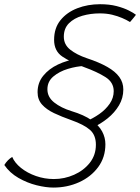

<svg xmlns="http://www.w3.org/2000/svg" viewBox="-98 -696 650 889"><path d="M291.5 -390.5Q256 -389 216.2 -377Q176.5 -365 149 -341.8Q121.5 -318.5 121.5 -282.5Q121.5 -246.5 153 -221.5Q184.5 -196.5 233 -181.5Q291 -164 325.5 -139.8Q360 -115.5 375 -87.2Q390 -59 390 -28Q390 32.5 356.5 77.8Q323 123 268.2 147.8Q213.5 172.5 149 172.5Q115 172.5 71.5 161.8Q28 151 -12.5 127.8Q-53 104.5 -78 68Q-74.5 62 -70.2 56.5Q-66 51 -61.2 46.2Q-56.5 41.5 -51.5 37.5Q-46.5 33.5 -41.5 30.5Q-30 58 -0.8 81.5Q28.5 105 68.5 119Q108.5 133 151.5 133Q200.5 133 245 113.2Q289.5 93.5 317.8 57.8Q346 22 346 -26Q346 -70.5 318.5 -94.8Q291 -119 231.5 -140Q187.5 -155.5 152.2 -172.2Q117 -189 96.5 -212Q76 -235 76 -269Q76 -313 102.2 -345.2Q128.5 -377.5 170.2 -397.2Q212 -417 258.5 -423.5ZM301 -134.5Q332.5 -147.5 361.8 -168Q391 -188.5 409.8 -215.5Q428.5 -242.5 428.5 -274Q428.5 -315 390 -339.2Q351.5 -363.5 292 -385Q228.5 -408.5 190.5 -434.2Q152.5 -460 152.5 -511.5Q152.5 -566 182 -602.5Q211.5 -639 260 -657.8Q308.5 -676.5 365.5 -676.5Q408.5 -676.5 442 -667.8Q475.5 -659 498.2 -647.5Q521 -636 531.5 -627.5Q527.5 -622 522.2 -615.5Q517 -609 512.2 -603.5Q507.5 -598 504 -594Q488.5 -603.5 467.8 -612.5Q447 -621.5 421.2 -627.8Q395.5 -634 364 -634Q321.5 -634 283.2 -623Q245 -612 221.2 -588.2Q197.5 -564.5 197.5 -526Q197.5 -489.5 227.2 -466Q257 -442.5 304 -426.5Q361.5 -407.5 398.8 -386.2Q436 -365 454.5 -339.5Q473 -314 473 -281.5Q473 -242 453 -208.2Q433 -174.5 400.5 -148.2Q368 -122 330 -104.5Z"/></svg>

Font: Grandstander Thin Thin
Style: Italic
Weight: 250
Italic angle: -15°
Version: Version 1.200